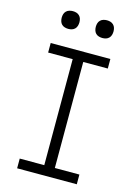

<svg xmlns="http://www.w3.org/2000/svg" viewBox="-138 -1015 776 1088"><g transform="rotate(15 250.0 -471.0)"><path d="M75 0H425V-57H281V-679H425V-735H75V-679H219V-57H75ZM350 -838Q361 -838 371 -841Q381 -844 388.5 -851.5Q396 -859 399 -869.5Q402 -880 402 -890Q402 -901 399 -911Q396 -921 388.5 -928.5Q381 -936 371 -939Q361 -942 350 -942Q340 -942 329.5 -939Q319 -936 311.5 -928.5Q304 -921 301 -911Q298 -901 298 -890Q298 -880 301 -869.5Q304 -859 311.5 -851.5Q319 -844 329.5 -841Q340 -838 350 -838ZM150 -838Q161 -838 171 -841Q181 -844 188.5 -851.5Q196 -859 199 -869.5Q202 -880 202 -890Q202 -901 199 -911Q196 -921 188.5 -928.5Q181 -936 171 -939Q161 -942 150 -942Q140 -942 129.5 -939Q119 -936 111.5 -928.5Q104 -921 101 -911Q98 -901 98 -890Q98 -880 101 -869.5Q104 -859 111.5 -851.5Q119 -844 129.5 -841Q140 -838 150 -838Z"/></g></svg>

Font: Iosevka SS09 Light
Style: Regular
Weight: 300
Monospace: yes
Designer: Belleve Invis
Foundry: Belleve Invis
Version: Version 5.2.1; ttfautohint (v1.8.3)